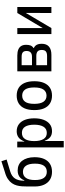

<svg xmlns="http://www.w3.org/2000/svg" viewBox="905 -1674 949 2800"><g transform="rotate(-90 1380.0 -274.5)"><path d="M274 9Q208 9 160 -20.5Q112 -50 86 -107Q60 -164 60 -242V-350Q60 -389 62.5 -428Q65 -467 75 -504.5Q85 -542 107 -574.5Q129 -607 169 -634.5Q209 -662 272 -679L428 -729L453 -653L278 -600Q208 -579 176 -530.5Q144 -482 144 -399V-395H150Q163 -428 182.5 -449Q202 -470 229.5 -481Q257 -492 293 -492Q337 -492 373 -476Q409 -460 434 -428Q459 -396 473 -350Q487 -304 487 -245Q487 -163 461.5 -106Q436 -49 388.5 -20Q341 9 274 9ZM274 -67Q333 -67 363 -110Q393 -153 393 -240Q393 -327 362.5 -371Q332 -415 274 -415Q216 -415 185 -371Q154 -327 154 -240Q154 -154 184.5 -110.5Q215 -67 274 -67Z M630 180V-498H714V-395H718Q739 -452 775.5 -479Q812 -506 865 -506Q925 -506 967.5 -474.5Q1010 -443 1032 -385.5Q1054 -328 1054 -249Q1054 -171 1032 -113Q1010 -55 968.5 -23Q927 9 866 9Q813 9 779.5 -17.5Q746 -44 727 -97H723V180ZM841 -67Q902 -67 931.5 -115.5Q961 -164 961 -250Q961 -336 932 -383Q903 -430 842 -430Q780 -430 751 -383Q722 -336 722 -250Q722 -164 751.5 -115.5Q781 -67 841 -67Z M1385 9Q1319 9 1271.5 -20.5Q1224 -50 1199 -107.5Q1174 -165 1174 -249Q1174 -333 1199 -390.5Q1224 -448 1271.5 -477Q1319 -506 1385 -506Q1452 -506 1498.5 -477Q1545 -448 1570 -390.5Q1595 -333 1595 -249Q1595 -165 1570 -107.5Q1545 -50 1498.5 -20.5Q1452 9 1385 9ZM1384 -71Q1442 -71 1473 -115Q1504 -159 1504 -250Q1504 -341 1473.5 -383.5Q1443 -426 1385 -426Q1327 -426 1296 -383.5Q1265 -341 1265 -250Q1265 -159 1296 -115Q1327 -71 1384 -71Z M1739 0V-497H1970Q2022 -497 2057 -482.5Q2092 -468 2109 -439.5Q2126 -411 2126 -369Q2126 -329 2116 -303.5Q2106 -278 2078 -260L2080 -256Q2103 -245 2116 -229Q2129 -213 2135 -191.5Q2141 -170 2141 -140Q2141 -71 2100 -35.5Q2059 0 1980 0ZM1829 -63H1963Q2007 -63 2029 -80.5Q2051 -98 2051 -141Q2051 -183 2029 -201.5Q2007 -220 1965 -220H1829ZM1829 -283H1952Q1994 -283 2015 -303Q2036 -323 2036 -363Q2036 -401 2015.5 -417.5Q1995 -434 1951 -434H1829Z M2283 0V-497H2370V-107H2359L2590 -497H2677V0H2590L2591 -391H2601L2370 0Z"/></g></svg>

Font: Nunito Sans 7pt Condensed Medium
Style: Regular
Weight: 500
Width: 3
Designer: Vernon Adams
Foundry: Vernon Adams
Version: Version 3.101;gftools[0.9.27]